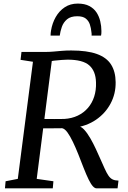

<svg xmlns="http://www.w3.org/2000/svg" viewBox="-20 -1026 696 1046"><path d="M7 0 10.5 -38.5 77 -51.5 159.5 -689.5 92 -700 97 -743H225Q249 -743 271 -745Q293 -747 316.5 -749Q340 -751 368 -751Q454.5 -751 507.5 -732Q560.5 -713 585 -674.5Q609.5 -636 610 -578.5Q611 -515.5 582.5 -462Q554 -408.5 502.8 -373.5Q451.5 -338.5 383 -330L401.5 -338.5Q419.5 -340 437.5 -320.8Q455.5 -301.5 472 -272.8Q488.5 -244 501.5 -215.8Q514.5 -187.5 522.5 -169.5Q539 -132.5 550 -108Q561 -83.5 571 -69Q581 -54.5 593.5 -48.5Q606 -42.5 625.5 -42L620.5 0H505.5Q496.5 0 486 -11.2Q475.5 -22.5 463 -47.8Q450.5 -73 434.5 -114Q421 -149.5 406.5 -185.8Q392 -222 377 -253.2Q362 -284.5 347.5 -304.5Q333 -324.5 318.5 -327.5Q316.5 -327.5 302.2 -327.2Q288 -327 268.5 -327Q249 -327 230.2 -327Q211.5 -327 200 -327L207.5 -378Q218 -378 236.8 -377.8Q255.5 -377.5 275.2 -377.5Q295 -377.5 310.2 -377.8Q325.5 -378 330 -378Q371 -380.5 403.5 -396Q436 -411.5 458.8 -437.8Q481.5 -464 493 -499.2Q504.5 -534.5 503 -577Q501.5 -639 466.2 -670Q431 -701 348 -701Q338.5 -701 316.8 -699.5Q295 -698 274.2 -695.5Q253.5 -693 245 -689L266.5 -727.5L180 -51.5L271 -38.5L267.5 0ZM403.5 -1006.5Q441.5 -1006.5 466.5 -993.2Q491.5 -980 505.8 -958.2Q520 -936.5 526.2 -910Q532.5 -883.5 532.5 -857Q532.5 -850.5 532.2 -844Q532 -837.5 530.5 -832H479Q479.5 -836.5 479.2 -841.5Q479 -846.5 478 -851.5Q476 -873 469.5 -892.8Q463 -912.5 447.2 -925Q431.5 -937.5 401 -937.5Q365 -937.5 345.2 -920.8Q325.5 -904 317 -879.8Q308.5 -855.5 305.5 -832H255.5Q255.5 -839.5 256.2 -846Q257 -852.5 258 -859.5Q264.5 -899.5 283.5 -933Q302.5 -966.5 332.8 -986.5Q363 -1006.5 403.5 -1006.5Z"/></svg>

Font: Merriweather 24pt
Style: Italic
Weight: 400
Italic angle: -7.8°
Designer: Eben Sorkin
Foundry: Eben Sorkin
Version: Version 2.101